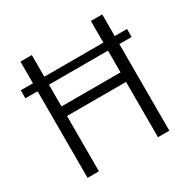

<svg xmlns="http://www.w3.org/2000/svg" viewBox="-146 -777 904 914"><g transform="rotate(-30 306.0 -319.5)"><path d="M14 -476V-520H598V-476ZM143.5 0H81V-639H143.5ZM530.5 0H468V-639H530.5ZM117 -356.5H494V-304H117Z"/></g></svg>

Font: Anek Latin Light
Style: Regular
Weight: 300
Designer: Yesha Goshar
Foundry: Ek Type
Version: Version 1.003